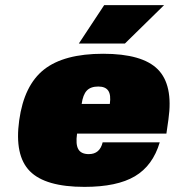

<svg xmlns="http://www.w3.org/2000/svg" viewBox="-20 -720 683 750"><path d="M630 -198H281Q275 -156 286 -137Q297 -118 327 -118Q370 -118 381 -164H604Q577 -73 507 -31.5Q437 10 310 10Q157 10 96.5 -51.5Q36 -113 55 -250Q74 -387 152 -448.5Q230 -510 383 -510Q536 -510 596.5 -449Q657 -388 638 -254ZM364 -382Q334 -382 319 -366Q304 -350 299 -314H409Q414 -349 403 -365.5Q392 -382 364 -382ZM288 -550 387 -700H621L468 -550Z"/></svg>

Font: Fivo Sans Modern ExtBlk
Style: Regular
Weight: 900
Designer: Alexander Slobzheninov
Foundry: Alexander Slobzheninov
Version: 1.0